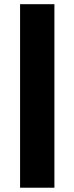

<svg xmlns="http://www.w3.org/2000/svg" viewBox="-20 -876 347 896"><path d="M73.7 0V-856.4H233.9V0Z"/></svg>

Font: Now Alt
Style: Bold
Weight: 700
Designer: Alfredo Marco Pradil
Foundry: Alfredo Marco Pradil
Version: Version 1.002;PS 001.002;hotconv 1.0.88;makeotf.lib2.5.64775